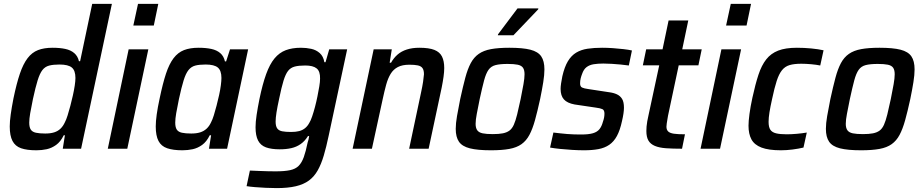

<svg xmlns="http://www.w3.org/2000/svg" viewBox="-20 -763 4736 985"><path d="M167 8Q118 8 88 -2.5Q58 -13 44 -40Q30 -67 30 -114Q30 -140 35 -176Q40 -212 49 -258Q65 -335 82 -385Q99 -435 121.5 -464.5Q144 -494 175 -506Q206 -518 250 -518Q287 -518 315 -512Q343 -506 361 -490.5Q379 -475 385 -449H391L453 -743H554L396 0H302L313 -69H307Q291 -36 268 -19.5Q245 -3 219.5 2.5Q194 8 167 8ZM212 -78Q239 -78 258 -84Q277 -90 290.5 -103Q304 -116 313 -136Q320 -149 327 -171.5Q334 -194 341 -220.5Q348 -247 354 -274Q360 -301 363.5 -324.5Q367 -348 367 -363Q367 -401 348.5 -416.5Q330 -432 285 -432Q253 -432 232 -426.5Q211 -421 197.5 -403.5Q184 -386 173 -350.5Q162 -315 149 -255Q140 -212 135 -182.5Q130 -153 130 -134Q130 -110 138 -98Q146 -86 164.5 -82Q183 -78 212 -78Z M664 -632 688 -743H792L769 -632ZM533 0 640 -510H741L633 0Z M916 8Q868 8 837.5 -2.5Q807 -13 793 -40Q779 -67 779 -114Q779 -140 784 -176Q789 -212 799 -258Q815 -335 831.5 -385Q848 -435 870.5 -464.5Q893 -494 924 -506Q955 -518 999 -518Q1036 -518 1064 -512Q1092 -506 1110 -490.5Q1128 -475 1134 -448H1140L1160 -510H1253L1145 0H1052L1063 -69H1056Q1040 -36 1017 -19.5Q994 -3 968.5 2.5Q943 8 916 8ZM961 -78Q988 -78 1007 -84Q1026 -90 1040 -103Q1054 -116 1063 -136Q1070 -149 1077 -171.5Q1084 -194 1091 -221Q1098 -248 1104 -275Q1110 -302 1113 -325.5Q1116 -349 1116 -363Q1116 -401 1097.5 -416.5Q1079 -432 1035 -432Q1002 -432 981.5 -426.5Q961 -421 947 -403.5Q933 -386 922 -350.5Q911 -315 898 -255Q889 -212 884 -182.5Q879 -153 879 -134Q879 -110 887 -98Q895 -86 913.5 -82Q932 -78 961 -78Z M1399 202Q1372 202 1342.5 200.5Q1313 199 1288 197Q1263 195 1245 192L1262 112Q1286 113 1309.5 114Q1333 115 1354.5 115.5Q1376 116 1394 116Q1440 116 1468 110Q1496 104 1512 88Q1528 72 1538.5 43Q1549 14 1558 -31Q1561 -39 1563 -48Q1565 -57 1566 -65H1560Q1544 -39 1522.5 -24Q1501 -9 1474.5 -3Q1448 3 1415 3Q1372 3 1344.5 -7Q1317 -17 1304 -42Q1291 -67 1291 -110Q1291 -137 1296.5 -173.5Q1302 -210 1311 -255Q1327 -332 1345.5 -383Q1364 -434 1388.5 -463.5Q1413 -493 1446 -505.5Q1479 -518 1524 -518Q1551 -518 1576.5 -512.5Q1602 -507 1620.5 -490.5Q1639 -474 1644 -444H1650L1669 -510H1761L1666 -66Q1654 -9 1641 35Q1628 79 1610 111Q1592 143 1565 163Q1538 183 1497.5 192.5Q1457 202 1399 202ZM1473 -86Q1498 -86 1515 -90.5Q1532 -95 1545 -105.5Q1558 -116 1567 -133Q1574 -144 1581.5 -166Q1589 -188 1596 -214.5Q1603 -241 1608.5 -268.5Q1614 -296 1618 -319.5Q1622 -343 1622 -360Q1623 -397 1604.5 -412Q1586 -427 1546 -427Q1513 -427 1492 -421.5Q1471 -416 1458 -399.5Q1445 -383 1434.5 -349Q1424 -315 1412 -256Q1403 -215 1398.5 -186.5Q1394 -158 1394 -139Q1394 -116 1402 -104.5Q1410 -93 1427.5 -89.5Q1445 -86 1473 -86Z M1789 0 1897 -510H1990L1979 -441H1986Q2000 -466 2019.5 -483Q2039 -500 2067 -509Q2095 -518 2131 -518Q2181 -518 2208.5 -507Q2236 -496 2247.5 -473Q2259 -450 2259 -414Q2259 -395 2255.5 -369.5Q2252 -344 2246 -314L2179 0H2079L2140 -288Q2147 -320 2150.5 -343.5Q2154 -367 2155 -382Q2155 -403 2147.5 -413.5Q2140 -424 2123.5 -427.5Q2107 -431 2080 -431Q2044 -431 2021 -419Q1998 -407 1984 -384Q1970 -361 1961 -328Q1952 -295 1943 -253L1888 0Z M2499 8Q2430 8 2390.5 -2Q2351 -12 2334.5 -36Q2318 -60 2318 -102Q2318 -130 2324.5 -167.5Q2331 -205 2341 -255Q2355 -319 2367 -364Q2379 -409 2395 -439Q2411 -469 2436 -486.5Q2461 -504 2499 -511Q2537 -518 2593 -518Q2662 -518 2701 -508Q2740 -498 2756.5 -474Q2773 -450 2773 -407Q2773 -379 2767 -341.5Q2761 -304 2751 -255Q2737 -191 2724.5 -146Q2712 -101 2696 -71Q2680 -41 2655.5 -23.5Q2631 -6 2593 1Q2555 8 2499 8ZM2508 -75Q2539 -75 2559.5 -79Q2580 -83 2593.5 -93Q2607 -103 2616 -123Q2625 -143 2633 -175.5Q2641 -208 2651 -255Q2660 -300 2665.5 -331Q2671 -362 2671 -382Q2671 -404 2663 -415.5Q2655 -427 2636 -431Q2617 -435 2584 -435Q2545 -435 2522 -429Q2499 -423 2486 -404.5Q2473 -386 2463.5 -350.5Q2454 -315 2441 -255Q2432 -210 2426 -179Q2420 -148 2420 -128Q2420 -106 2428.5 -94.5Q2437 -83 2456 -79Q2475 -75 2508 -75ZM2534 -582 2535 -587 2635 -720H2742L2741 -715L2614 -582Z M2976 8Q2948 8 2915.5 6Q2883 4 2853.5 1Q2824 -2 2802 -6L2819 -83Q2836 -81 2854 -79Q2872 -77 2890 -75.5Q2908 -74 2926 -73.5Q2944 -73 2962 -73Q3000 -73 3022 -79.5Q3044 -86 3055.5 -100.5Q3067 -115 3073 -138Q3077 -149 3079 -159.5Q3081 -170 3081 -180Q3081 -198 3070.5 -203Q3060 -208 3036 -211L2928 -227Q2890 -234 2873 -253Q2856 -272 2856 -307Q2856 -318 2858.5 -335.5Q2861 -353 2865 -372Q2876 -420 2893.5 -449Q2911 -478 2936 -493Q2961 -508 2994 -513Q3027 -518 3069 -518Q3096 -518 3124 -516Q3152 -514 3178.5 -511Q3205 -508 3222 -504L3206 -427Q3186 -430 3163.5 -432Q3141 -434 3118.5 -435.5Q3096 -437 3075 -437Q3048 -437 3026 -433.5Q3004 -430 2989 -418.5Q2974 -407 2966 -383Q2962 -373 2959 -361Q2956 -349 2956 -335Q2956 -319 2966 -314Q2976 -309 2999 -306L3104 -290Q3128 -287 3145 -279Q3162 -271 3171.5 -255.5Q3181 -240 3181 -210Q3181 -198 3178.5 -180.5Q3176 -163 3171 -142Q3161 -95 3145 -65.5Q3129 -36 3105.5 -20Q3082 -4 3050 2Q3018 8 2976 8Z M3479 0Q3431 0 3396.5 -2.5Q3362 -5 3339.5 -14.5Q3317 -24 3306.5 -42Q3296 -60 3296 -91Q3296 -102 3297 -114Q3298 -126 3300.5 -140.5Q3303 -155 3307 -172L3362 -428H3278L3295 -510H3379L3410 -658H3511L3480 -510H3580L3563 -428H3462L3407 -169Q3406 -162 3404 -151Q3402 -140 3400.5 -129.5Q3399 -119 3399 -113Q3399 -97 3408 -88.5Q3417 -80 3437.5 -77Q3458 -74 3494 -74Z M3705 -632 3729 -743H3833L3810 -632ZM3574 0 3681 -510H3782L3674 0Z M3986 8Q3923 8 3886.5 -6Q3850 -20 3835 -48Q3820 -76 3820 -118Q3820 -141 3825 -178.5Q3830 -216 3840 -262Q3855 -331 3871 -379.5Q3887 -428 3911 -458.5Q3935 -489 3972.5 -503.5Q4010 -518 4068 -518Q4105 -518 4141.5 -514.5Q4178 -511 4205 -505L4188 -427Q4169 -431 4141.5 -433.5Q4114 -436 4091 -436Q4054 -436 4030.5 -429Q4007 -422 3991.5 -402.5Q3976 -383 3964.5 -347.5Q3953 -312 3941 -255Q3932 -215 3927.5 -186.5Q3923 -158 3923 -138Q3923 -111 3932 -97.5Q3941 -84 3961.5 -79Q3982 -74 4016 -74Q4039 -74 4067.5 -76.5Q4096 -79 4119 -83L4102 -6Q4077 0 4046 4Q4015 8 3986 8Z M4398 8Q4329 8 4289.5 -2Q4250 -12 4233.5 -36Q4217 -60 4217 -102Q4217 -130 4223.5 -167.5Q4230 -205 4240 -255Q4254 -319 4266 -364Q4278 -409 4294 -439Q4310 -469 4335 -486.5Q4360 -504 4398 -511Q4436 -518 4492 -518Q4561 -518 4600 -508Q4639 -498 4655.5 -474Q4672 -450 4672 -407Q4672 -379 4666 -341.5Q4660 -304 4650 -255Q4636 -191 4623.5 -146Q4611 -101 4595 -71Q4579 -41 4554.5 -23.5Q4530 -6 4492 1Q4454 8 4398 8ZM4407 -75Q4438 -75 4458.5 -79Q4479 -83 4492.5 -93Q4506 -103 4515 -123Q4524 -143 4532 -175.5Q4540 -208 4550 -255Q4559 -300 4564.5 -331Q4570 -362 4570 -382Q4570 -404 4562 -415.5Q4554 -427 4535 -431Q4516 -435 4483 -435Q4444 -435 4421 -429Q4398 -423 4385 -404.5Q4372 -386 4362.5 -350.5Q4353 -315 4340 -255Q4331 -210 4325 -179Q4319 -148 4319 -128Q4319 -106 4327.5 -94.5Q4336 -83 4355 -79Q4374 -75 4407 -75Z"/></svg>

Font: Saira SemiCondensed Medium
Style: Italic
Weight: 500
Width: 4
Italic angle: -12°
Designer: Hector Gatti with collaboration of the Omnibus-Type team
Foundry: Omnibus-Type
Version: Version 1.101